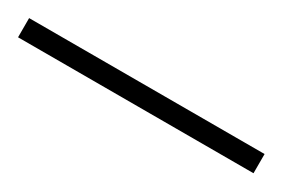

<svg xmlns="http://www.w3.org/2000/svg" viewBox="-10 -36 422 286"><g transform="rotate(30 200.5 106.5)"><path d="M403 123H-2V90H403Z"/></g></svg>

Font: Noto Sans Lao Condensed ExtraLight
Style: Regular
Weight: 200
Width: 3
Designer: Monotype Design Team
Foundry: Monotype Imaging Inc.
Version: Version 2.003; ttfautohint (v1.8.4.7-5d5b)